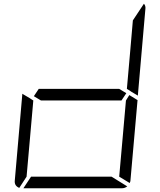

<svg xmlns="http://www.w3.org/2000/svg" viewBox="-20 -1006 856 1026"><path d="M671 -498 715 -471 677 -41Q677 -36 673 -28L617 -62L635 -265L653 -469ZM757 -959 717 -500V-495L683 -515L673 -522L658 -531L676 -735L690 -897L749 -986Q759 -975 757 -959ZM629 -469H405H199L161 -492L187 -531H411H617L655 -508ZM576 -62 660 -10Q647 0 632 0H364H105L146 -62H370ZM83 -2Q56 -13 59 -41L99 -500V-505L138 -482L150 -474L158 -469L140 -265L122 -62Z"/></svg>

Font: DSEG7 Modern
Style: Light Italic
Weight: 300
Italic angle: -5°
Designer: Keshikan(Twitter:@keshinomi_88pro)
Version: Version 0.46